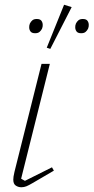

<svg xmlns="http://www.w3.org/2000/svg" viewBox="-20 -777 394 809"><path d="M207 -58 118 -6Q101 4 91 8Q81 12 70 12Q57 12 46.5 5Q36 -2 36 -20Q36 -25 37 -33Q38 -41 41 -53L155 -508H190L69 -24L85 -15L199 -72ZM128 -637Q114 -637 108.5 -644.5Q103 -652 103 -662Q103 -666 103.5 -669.5Q104 -673 106 -678Q110 -686 116.5 -691.5Q123 -697 135 -697Q149 -697 154.5 -689.5Q160 -682 160 -672Q160 -668 159.5 -664.5Q159 -661 157 -656Q153 -648 146.5 -642.5Q140 -637 128 -637ZM322 -637Q308 -637 302.5 -644.5Q297 -652 297 -662Q297 -666 297.5 -669.5Q298 -673 300 -678Q304 -686 310.5 -691.5Q317 -697 329 -697Q343 -697 348.5 -689.5Q354 -682 354 -672Q354 -668 353.5 -664.5Q353 -661 351 -656Q347 -648 340.5 -642.5Q334 -637 322 -637ZM250 -757 282 -747 192 -571 177 -576Z"/></svg>

Font: IBM Plex Serif ExtLt
Style: Italic
Weight: 200
Italic angle: -14°
Designer: Mike Abbink, Paul van der Laan, Pieter van Rosmalen
Foundry: Bold Monday
Version: Version 3.001